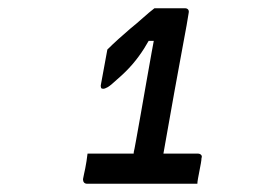

<svg xmlns="http://www.w3.org/2000/svg" viewBox="-20 -810 640 465"><path d="M192 -438H459Q464 -438 467 -435Q470 -432 468 -427Q468 -423 466.5 -414.5Q465 -406 463 -396Q461 -386 459.5 -377.5Q458 -369 458 -365H191Q186 -365 183.5 -368Q181 -371 181 -376Q182 -382 183.5 -388.5Q185 -395 186.5 -402.5Q188 -410 189.5 -419.5Q191 -429 192 -438ZM368 -397H291L299 -412Q300 -418 301 -423.5Q302 -429 303 -434Q304 -439 304 -442Q305 -445 309.5 -470Q314 -495 320.5 -531.5Q327 -568 334 -608.5Q341 -649 347.5 -684.5Q354 -720 358 -741L371 -711H323L354 -737Q342 -713 329 -692.5Q316 -672 300.5 -654Q285 -636 264 -618Q248 -603 241 -599Q234 -595 230 -595Q226 -595 225 -597Q224 -599 224 -603L240 -690Q252 -702 267.5 -716Q283 -730 296 -741Q311 -753 326 -766.5Q341 -780 354 -790Q360 -790 370.5 -790Q381 -790 392.5 -790Q404 -790 413.5 -790Q423 -790 428 -790Q433 -790 435.5 -787Q438 -784 437 -779Q437 -777 432 -749Q427 -721 419 -678.5Q411 -636 402.5 -588.5Q394 -541 386.5 -498.5Q379 -456 374 -428Q369 -400 368 -397Z"/></svg>

Font: RecMonoLinear Nerd Font Mono
Style: Italic
Weight: 400
Italic angle: -10°
Monospace: yes
Version: Version 1.085; ttfautohint (v1.8.4.7-5d5b);Nerd Fonts 3.2.1